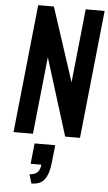

<svg xmlns="http://www.w3.org/2000/svg" viewBox="-70 -853 681 1209"><g transform="rotate(5 271.0 -248.5)"><path d="M176.3 313 159.2 255.9Q190.9 253.9 208 238.8Q225.1 223.6 228.5 189.5H160.6L174.3 59.6H304.7L292 177.7Q284.7 244.6 258.5 278.6Q232.4 312.5 176.3 313ZM36.1 0 121.1 -809.6H220.2L372.6 -343.8L421.4 -809.6H541L456.1 0H362.3L210 -488.3L158.7 0Z"/></g></svg>

Font: Oswald
Style: Medium
Weight: 500
Designer: Vernon Adams
Foundry: Vernon Adams
Version: 3.0; ttfautohint (v0.94.23-7a4d-dirty) -l 8 -r 50 -G 150 -x 